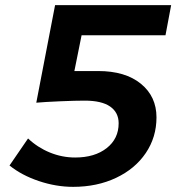

<svg xmlns="http://www.w3.org/2000/svg" viewBox="-20 -720 694 746"><path d="M297 -583 269 -444H361Q467 -444 527.5 -394.5Q588 -345 588 -264Q588 -187 546.5 -125.5Q505 -64 431 -29Q357 6 264 6Q198 6 131 -16.5Q64 -39 17 -77L89 -182Q126 -147 173.5 -127.5Q221 -108 272 -108Q348 -108 394.5 -144.5Q441 -181 441 -241Q441 -283 408 -306Q375 -329 309 -329Q273 -329 214 -326.5Q155 -324 121 -321L194 -700H645L623 -583Z"/></svg>

Font: TypoPRO Montserrat Alternates
Style: Italic
Weight: 500
Italic angle: -11.3°
Designer: Julieta Ulanovsky
Foundry: Julieta Ulanovsky
Version: Version 6.001